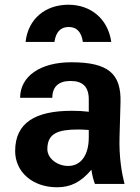

<svg xmlns="http://www.w3.org/2000/svg" viewBox="-20 -777 590 811"><path d="M355 -197C355 -122 322 -76 268 -76C222 -76 180 -108 180 -147C180 -215 227 -230 311 -230C326 -230 340 -229 355 -228ZM44 -139C44 -51 117 14 221 14C279 14 322 -8 366 -60C370 -35 374 -19 381 0H506C495 -43 482 -112 485 -202L489 -343C493 -467 436 -514 281 -514C149 -514 65 -454 65 -364H201C201 -411 228 -435 278 -435C330 -435 355 -410 355 -357V-305C330 -308 310 -309 283 -309C130 -309 44 -259 44 -139ZM450 -600C436 -698 363 -757 269 -757C172 -757 99 -698 88 -600H210C216 -642 236 -663 270 -663C304 -663 324 -642 330 -600Z"/></svg>

Font: Perun
Style: Bold
Weight: 700
Foundry: Copyright (c) Stefan Peev, Context Ltd, 2016
Version: Version 1.089